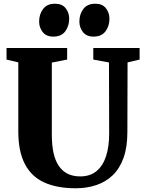

<svg xmlns="http://www.w3.org/2000/svg" viewBox="-20 -1000 775 1028"><path d="M386 8Q284.5 8 216 -23.5Q147.5 -55 112.8 -122.5Q78 -190 78 -296.5V-666L15 -681V-743H339.5V-681L257.5 -665V-278.5Q257.5 -223.5 266.5 -182Q275.5 -140.5 294.5 -112.2Q313.5 -84 342 -69.8Q370.5 -55.5 409.5 -55.5Q463 -55.5 497.2 -84.2Q531.5 -113 548 -164.2Q564.5 -215.5 564.5 -284.5L563.5 -665.5L479.5 -681V-743H727.5V-681L663 -666L662 -293Q662 -211.5 641.2 -154.2Q620.5 -97 583 -61.2Q545.5 -25.5 495 -8.8Q444.5 8 386 8ZM265 -804Q227.5 -804 208.5 -828.5Q189.5 -853 189.5 -884.5Q189.5 -924 210.8 -952Q232 -980 274 -980H275Q313 -980 331.8 -955.8Q350.5 -931.5 350.5 -900Q350.5 -861 329.5 -832.5Q308.5 -804 266 -804ZM480.5 -804Q443 -804 424 -828.5Q405 -853 405 -884.5Q405 -924 426.2 -952Q447.5 -980 489.5 -980H490.5Q528.5 -980 547.2 -955.8Q566 -931.5 566 -900Q566 -861 545 -832.5Q524 -804 481.5 -804Z"/></svg>

Font: Merriweather 36pt Black
Style: Regular
Weight: 900
Version: Version 2.100